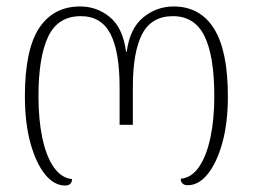

<svg xmlns="http://www.w3.org/2000/svg" viewBox="-20 -566 782 594"><path d="M182 8Q147 8 119 -27Q91 -62 74 -124Q57 -186 57 -268Q57 -412 101 -479Q145 -546 228 -546Q280 -546 320 -513Q360 -480 370 -406H372Q382 -479 423.5 -512.5Q465 -546 517 -546Q599 -546 642 -477.5Q685 -409 685 -268Q685 -186 668 -124.5Q651 -63 623 -28Q595 7 561 7Q540 7 539 -13Q573 -16 596 -50Q619 -84 631 -140.5Q643 -197 643 -268Q643 -393 612.5 -454.5Q582 -516 515 -516Q449 -516 420 -461Q391 -406 391 -296V-180H350V-296Q350 -407 321.5 -461.5Q293 -516 230 -516Q159 -516 129 -452.5Q99 -389 99 -268Q99 -196 111 -139Q123 -82 146.5 -48.5Q170 -15 203 -12Q202 8 182 8Z"/></svg>

Font: Noto Serif Georgian SemiCondensed ExtraLight
Style: Regular
Weight: 200
Width: 4
Designer: Monotype Design Team, Akaki Razmadze
Foundry: Google LLC
Version: Version 2.003; ttfautohint (v1.8.4.7-5d5b)